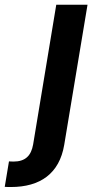

<svg xmlns="http://www.w3.org/2000/svg" viewBox="-120 -565 401 790"><path d="M111.5 -545.5 16.3 29.5C8.2 75.3 -15.3 99.8 -64.6 99.8C-70.7 99.8 -77.1 99.4 -83.1 99.1L-100.5 203.8C-91.6 204.5 -83.5 204.5 -75.3 204.5C45.5 204.5 124.3 149.1 144.2 31.2L240.1 -545.5Z"/></svg>

Font: Margiela Sans Semi Bold
Style: Italic
Weight: 600
Italic angle: -9.39999°
Designer: Stefan Endress, Andreas Faust
Version: Version 1.100;FEAKit 1.0